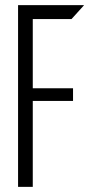

<svg xmlns="http://www.w3.org/2000/svg" viewBox="-20 -724 345 744"><path d="M107 -650V-704H305V-703L257 -650ZM50 0V-381L107 -333V0ZM107 -333 50 -381V-382H263V-333ZM50 -382V-704H107V-382Z"/></svg>

Font: Foldit Light
Style: Regular
Weight: 300
Version: Version 1.003